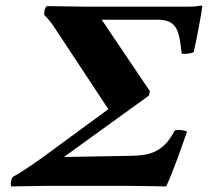

<svg xmlns="http://www.w3.org/2000/svg" viewBox="-20 -669 748 691"><path d="M654 -645H290C270 -645 148 -647 148 -647C141 -641 136 -619 141 -613C151 -604 164 -588 172 -576L370 -276L145 -111C127 -98 59 -49 27 -33C20 -27 16 -4 21 2C21 2 123 0 143 0H440C488 0 578 2 578 2C602 -48 635 -144 653 -195C644 -201 623 -203 609 -200C565 -112 506 -109 440 -108L210 -104L516 -325L519 -339L520 -340L346 -598H549C624 -598 625 -545 634 -476C646 -474 666 -476 677 -481C688 -526 708 -638 708 -646C708 -648 707 -649 704 -649C686 -646 678 -645 654 -645Z"/></svg>

Font: Libertinus Serif
Style: Bold Italic
Weight: 700
Italic angle: -12°
Designer: Philipp H. Poll, Khaled Hosny
Foundry: Caleb Maclennan
Version: Version 7.050;RELEASE